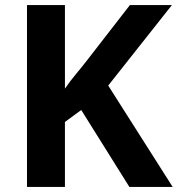

<svg xmlns="http://www.w3.org/2000/svg" viewBox="-20 -734 698 754"><path d="M658 0H488L299 -302L235 -255V0H86V-714H235V-386Q254 -414 277 -441.5Q300 -469 321 -496L490 -714H655L405 -398Z"/></svg>

Font: Noto Sans Syriac
Style: Bold
Weight: 700
Designer: Patrick Giasson and the Monotype Design Team
Foundry: Monotype Imaging Inc.
Version: Version 3.000; ttfautohint (v1.8.4.7-5d5b)